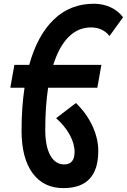

<svg xmlns="http://www.w3.org/2000/svg" viewBox="-20 -762 672 1017"><path d="M315.9 234.4Q210.4 234.4 152.3 154.8Q94.2 75.2 94.2 -69.8Q94.2 -193.4 109.9 -297.4H34.7L56.2 -418.5H134.8Q178.2 -575.2 265.1 -658.7Q352.1 -742.2 477.1 -742.2Q525.4 -742.2 565.9 -723.4Q606.4 -704.6 631.8 -670.4L560.1 -571.3Q523.9 -616.7 461.9 -616.7Q393.6 -616.7 343 -565.9Q292.5 -515.1 262.2 -418.5H517.1L495.6 -297.4H234.9Q219.7 -198.2 219.7 -74.7Q219.7 12.7 246.3 60.8Q272.9 108.9 320.3 108.9Q375 108.9 375 43Q375 -1 349.4 -47.9Q323.7 -94.7 277.3 -136.2L382.3 -216.3Q438 -162.6 469.2 -95.7Q500.5 -28.8 500.5 38.1Q500.5 234.4 315.9 234.4Z"/></svg>

Font: Cascadia Mono
Style: Bold Italic
Weight: 700
Italic angle: -10°
Monospace: yes
Designer: Aaron Bell
Foundry: Saja Typeworks
Version: Version 2404.023; ttfautohint (v1.8.4)